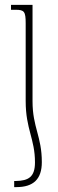

<svg xmlns="http://www.w3.org/2000/svg" viewBox="-20 -512 237 785"><path d="M85 -99C85 17 123 55 123 152C123 212 96 227 45 228H38V253H47C117 253 151 220 151 151C151 45 113 9 113 -98V-492H25V-472H44C79 -472 85 -465 85 -417Z"/></svg>

Font: Noto Serif Armenian SemiCondensed Thin
Style: Regular
Weight: 100
Width: 4
Designer: Monotype Design Team
Foundry: Monotype Imaging Inc.
Version: Version 2.008